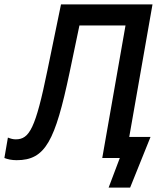

<svg xmlns="http://www.w3.org/2000/svg" viewBox="-51 -720 762 875"><path d="M25 10C156 10 200 -77 266 -389L311 -604H521L415 0H495L444 135H542L635 -96H538L644 -700H227L165 -399C111 -135 83 -85 21 -85C8 -85 -2 -88 -15 -93L-31 0C-16 6 2 10 25 10Z"/></svg>

Font: Fixel Text 20240404 Medium
Style: Italic
Weight: 500
Width: 4
Italic angle: -10°
Designer: AlfaBravo + MacPaw
Foundry: Kyrylo Tkachov, Marchela Mozhyna, Serhii Makarenko, Maria Weinstein, Zakhar Kryvoshyya
Version: Version 1.211;Glyphs 3.2 (3225)